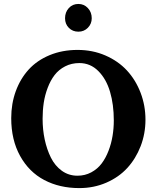

<svg xmlns="http://www.w3.org/2000/svg" viewBox="-20 -941 795 977"><path d="M720.2 -332Q720.2 -260.7 695.6 -197Q670.9 -133.3 627.7 -86.2Q584.5 -39.1 521 -11.5Q457.5 16.1 383.8 16.1Q283.2 16.1 205.3 -24.9Q127.4 -65.9 82.3 -147.5Q37.1 -229 37.1 -339.8Q37.1 -413.6 60.3 -477.1Q83.5 -540.5 126 -587.2Q168.5 -633.8 232.7 -660.4Q296.9 -687 375 -687Q451.2 -687 516.4 -658.7Q581.5 -630.4 626 -582.3Q670.4 -534.2 695.3 -469.2Q720.2 -404.3 720.2 -332ZM559.1 -328.1Q559.1 -408.7 540 -473.6Q521 -538.6 480.5 -579.3Q439.9 -620.1 383.8 -620.1Q343.8 -620.1 311.3 -603.3Q278.8 -586.4 257.8 -559.1Q236.8 -531.7 222.7 -494.4Q208.5 -457 202.6 -418Q196.8 -378.9 196.8 -336.9Q196.8 -281.7 207.5 -231.2Q218.3 -180.7 239 -138.9Q259.8 -97.2 294.7 -72Q329.6 -46.9 374 -46.9Q412.6 -46.9 444.3 -64Q476.1 -81.1 497.1 -108.9Q518.1 -136.7 532.2 -173.6Q546.4 -210.4 552.7 -249.3Q559.1 -288.1 559.1 -328.1ZM446.8 -848.1Q446.8 -819.8 427.2 -799.8Q407.7 -779.8 378.9 -779.8Q349.6 -779.8 330.3 -799.3Q311 -818.8 311 -848.1Q311 -878.9 330.1 -899.9Q349.1 -920.9 378.9 -920.9Q407.7 -920.9 427.2 -899.9Q446.8 -878.9 446.8 -848.1Z"/></svg>

Font: Veleka
Style: Bold
Weight: 700
Designer: Stefan Peev, Context Ltd, 2016; SIL International, 1997-2014.
Foundry: Stefan Peev, Context Ltd, 2016
Version: Version 1.000